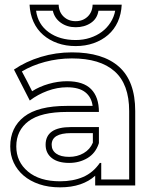

<svg xmlns="http://www.w3.org/2000/svg" viewBox="-20 -784 657 825"><path d="M535 -307Q535 -422 472.5 -477.5Q410 -533 289 -533Q229 -533 173 -518Q117 -503 74 -477Q86 -454 96 -435.5Q106 -417 118 -392Q149 -412 189 -423.5Q229 -435 268 -435Q338 -435 371.5 -401Q405 -367 405 -303H268Q156 -303 103 -263.5Q50 -224 50 -155Q50 -89 100 -47Q150 -5 238 -5Q294 -5 337 -23.5Q380 -42 409 -84H415V-13H535ZM561 13H389V-29Q363 -5 325 8Q287 21 238 21Q188 21 148.5 7.5Q109 -6 81.5 -29.5Q54 -53 39 -85Q24 -117 24 -155Q24 -236 83.5 -282.5Q143 -329 268 -329H378Q373 -367 346 -388Q319 -409 268 -409Q226 -409 184 -393.5Q142 -378 108 -352L40 -485Q91 -520 155.5 -539.5Q220 -559 289 -559Q422 -559 491.5 -497Q561 -435 561 -307ZM404 -166Q390 -125 355.5 -104.5Q321 -84 277 -84Q229 -84 202.5 -105Q176 -126 176 -162Q176 -238 285 -238H405V-170ZM379 -212H285Q202 -212 202 -162Q202 -138 221.5 -124Q241 -110 277 -110Q312 -110 339.5 -126Q367 -142 379 -171ZM232 -764Q233 -732 253.5 -712.5Q274 -693 305 -693Q336 -693 356.5 -712.5Q377 -732 378 -764H503Q501 -723 486 -690Q471 -657 444.5 -634Q418 -611 382.5 -598.5Q347 -586 305 -586Q263 -586 227.5 -598.5Q192 -611 165.5 -634Q139 -657 124 -690Q109 -723 107 -764ZM135 -738Q143 -679 189.5 -645.5Q236 -612 305 -612Q338 -612 367 -621.5Q396 -631 418 -647.5Q440 -664 455 -687.5Q470 -711 475 -738H403Q398 -704 370.5 -685.5Q343 -667 305 -667Q268 -667 241 -686.5Q214 -706 207 -738Z"/></svg>

Font: CMG Sans Outline
Style: Outline
Weight: 700
Designer: Julieta Ulanovsky
Foundry: Julieta Ulanovsky
Version: Version 7.200